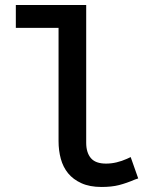

<svg xmlns="http://www.w3.org/2000/svg" viewBox="-20 -732 614 764"><path d="M43 -621V-712H323V-164Q323 -125 341.5 -103Q360 -81 402 -81Q423 -81 444 -86Q465 -91 485 -100L500 -107L530 -22L518 -18Q483 -3 453.5 4.5Q424 12 384 12Q337 12 304 -3Q271 -18 251 -42.5Q231 -67 222 -100Q213 -133 213 -170V-621Z"/></svg>

Font: Codetta
Style: Bold
Weight: 700
Designer: Ulrich Proeller
Foundry: PROSA GmbH
Version: Version 2.00;September 29, 2018;FontCreator 11.5.0.2427 64-b